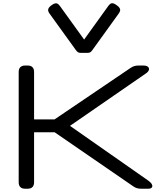

<svg xmlns="http://www.w3.org/2000/svg" viewBox="-20 -1149 978 1169"><path d="M132.8 -750H148.4Q167.5 -750 177.5 -740Q187.5 -730 187.5 -710.9V-421.9H312L774.9 -735.4Q786.6 -743.2 797.6 -746.6Q808.6 -750 823.2 -750H853.5Q871.6 -750 880.6 -742.4Q889.6 -734.9 886.7 -723.6Q883.8 -712.4 868.7 -702.1L406.2 -382.8L884.8 -47.9Q899.9 -37.1 905 -25.9Q910.2 -14.6 904.3 -7.3Q898.4 0 882.8 0H838.9Q824.7 0 813.5 -3.4Q802.2 -6.8 790.5 -15.1L312.5 -343.8H187.5V-39.1Q187.5 -20 177.5 -10Q167.5 0 148.4 0H132.8Q113.8 0 103.8 -10Q93.8 -20 93.8 -39.1V-710.9Q93.8 -730 103.8 -740Q113.8 -750 132.8 -750ZM297.4 -1119.6Q308.6 -1127.4 317.1 -1128.7Q325.7 -1129.9 332 -1125.5Q338.4 -1121.1 345.7 -1111.3L492.2 -908.2L638.7 -1111.8Q646 -1121.6 652.3 -1126Q658.7 -1130.4 667 -1129.2Q675.3 -1127.9 687 -1119.6L691.9 -1116.2Q703.6 -1107.9 708.3 -1100.1Q712.9 -1092.3 711.4 -1084.5Q710 -1076.7 703.1 -1066.9L541.5 -842.8Q534.2 -832.5 527.8 -829.8Q521.5 -827.1 511.7 -827.1H472.7Q463.4 -827.1 457 -829.8Q450.7 -832.5 442.9 -842.8L281.2 -1066.9Q274.4 -1076.2 273.2 -1084.2Q272 -1092.3 276.6 -1100.3Q281.2 -1108.4 292.5 -1116.2Z"/></svg>

Font: Gyrochrome
Style: Regular
Weight: 400
Designer: David Moles
Foundry: David Moles
Version: Version 1.005;Glyphs 3.2.3 (3260)